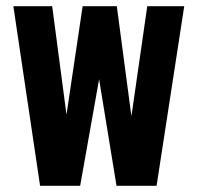

<svg xmlns="http://www.w3.org/2000/svg" viewBox="-20 -598 635 618"><path d="M23 -578H148L194 -229L246 -578H356L403 -224L454 -578H573L484 0H355L299 -343L238 0H109Z"/></svg>

Font: Oswald SemiBold
Style: Regular
Weight: 400
Version: Version